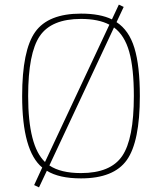

<svg xmlns="http://www.w3.org/2000/svg" viewBox="-20 -761 702 832"><path d="M516 -731 485 -665Q539 -630 562.5 -553Q586 -476 586 -345Q586 -147 529.5 -67.5Q473 12 331 12Q236 12 183 -21L149 51L128 41L163 -35Q76 -107 76 -345Q76 -543 132.5 -622.5Q189 -702 331 -702Q414 -702 465 -677L495 -741ZM175 -59 454 -654Q407 -679 331 -679Q203 -679 152.5 -605Q102 -531 102 -345Q102 -128 175 -59ZM474 -642 194 -44Q243 -11 331 -11Q459 -11 509.5 -85Q560 -159 560 -345Q560 -465 540 -536.5Q520 -608 474 -642Z"/></svg>

Font: Exo 2.0 Thin
Style: Regular
Weight: 250
Designer: Natanael Gama
Version: Version 1.001;PS 001.001;hotconv 1.0.70;makeotf.lib2.5.58329